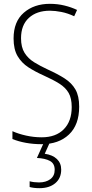

<svg xmlns="http://www.w3.org/2000/svg" viewBox="-20 -744 479 1004"><path d="M394 -186Q394 -91 340.5 -40.5Q287 10 197 10Q155 10 116 3Q77 -4 45 -17V-58Q76 -44 116.5 -35Q157 -26 198 -26Q272 -26 313.5 -68Q355 -110 355 -184Q355 -230 339 -258Q323 -286 290.5 -306.5Q258 -327 209 -349Q164 -369 128.5 -392Q93 -415 72 -450.5Q51 -486 51 -543Q51 -631 104.5 -677.5Q158 -724 241 -724Q281 -724 317.5 -715Q354 -706 383 -692L368 -659Q334 -675 301 -681.5Q268 -688 241 -688Q172 -688 131 -650.5Q90 -613 90 -544Q90 -497 108.5 -467.5Q127 -438 158.5 -418.5Q190 -399 231 -380Q282 -357 318.5 -333.5Q355 -310 374.5 -276Q394 -242 394 -186ZM300 143Q300 188 269 214Q238 240 186 240Q157 240 135 234V204Q158 210 184 210Q220 210 243 193Q266 176 266 144Q266 111 241 97.5Q216 84 173 82L210 0H241L214 60Q255 66 277.5 87.5Q300 109 300 143Z"/></svg>

Font: Noto Sans Lao UI Cond ExtLt
Style: Regular
Weight: 200
Width: 3
Designer: Monotype Design Team
Foundry: Monotype Imaging Inc.
Version: Version 2.000; ttfautohint (v1.8.4.7-5d5b)